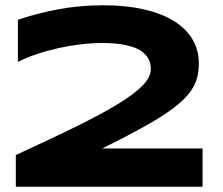

<svg xmlns="http://www.w3.org/2000/svg" viewBox="-20 -708 846 728"><path d="M40 0V-120.1Q170.9 -180.2 267.3 -227.5Q363.8 -274.9 427 -313.5Q490.2 -352.1 521 -384Q551.8 -416 551.8 -445.8Q551.8 -454.1 550 -464.6Q548.3 -475.1 542.2 -486.1Q536.1 -497.1 524.4 -507.8Q512.7 -518.6 492.2 -526.6Q471.7 -534.7 441.4 -539.8Q411.1 -544.9 368.2 -544.9Q328.6 -544.9 285.6 -539.8Q242.7 -534.7 200.7 -525.4Q158.7 -516.1 119.6 -502.9Q80.6 -489.7 47.9 -473.1V-632.8Q115.2 -656.2 197.5 -672.1Q279.8 -688 371.1 -688Q456.5 -688 523.9 -672.9Q591.3 -657.7 637.9 -629.2Q684.6 -600.6 709.2 -559.8Q733.9 -519 733.9 -467.8Q733.9 -439.5 727.8 -414.8Q721.7 -390.1 706.1 -366.7Q690.4 -343.3 663.8 -319.6Q637.2 -295.9 596.4 -269.5Q555.7 -243.2 499 -212.6Q442.4 -182.1 367.2 -145H748V0Z"/></svg>

Font: REH Gaming
Style: Gaming
Weight: 700
Designer: Astigmatic (AOETI)
Foundry: Astigmatic (AOETI)
Version: Version 1.001 2011